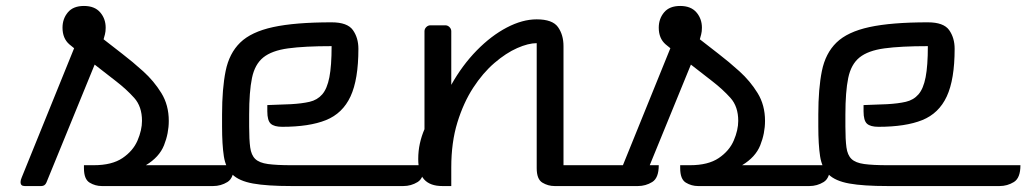

<svg xmlns="http://www.w3.org/2000/svg" viewBox="-20 -625 3448 645"><path d="M190 -532Q190 -562 208 -583.5Q226 -605 262 -605Q298 -605 316.5 -583.5Q335 -562 335 -532Q335 -519 332.5 -509.5Q330 -500 328 -493L391 -444Q425 -418 461 -385.5Q497 -353 522 -312.5Q547 -272 547 -219Q547 -177 531 -137Q515 -97 470 -70H766Q766 -27 744 -13.5Q722 0 696 0H322Q300 0 281 -11.5Q262 -23 262 -60V-70H295Q356 -70 391.5 -94Q427 -118 442 -153Q457 -188 457 -219Q457 -267 431 -296Q405 -325 370 -352L298 -408L136 -12Q131 0 119 0H63Q49 0 49 -13Q49 -20 53 -29L229 -463L213 -476Q190 -496 190 -532Z M817 -240V-200Q817 -156 820.5 -130Q824 -104 837.5 -91Q851 -78 880 -74Q909 -70 959 -70H1405Q1405 -27 1383 -13.5Q1361 0 1335 0H959Q877 0 830 -8.5Q783 -17 760.5 -39Q738 -61 732 -100Q726 -139 726 -200V-241Q726 -327 738 -386.5Q750 -446 787 -482Q824 -518 897.5 -534Q971 -550 1094 -550Q1147 -550 1165.5 -524Q1184 -498 1184 -461Q1184 -358 1157.5 -301Q1131 -244 1075 -221.5Q1019 -199 928 -199Q901 -199 889.5 -209.5Q878 -220 878 -251V-272L957 -275Q994 -277 1020 -283Q1046 -289 1062.5 -308Q1079 -327 1086.5 -365.5Q1094 -404 1094 -470Q1003 -470 948 -462.5Q893 -455 864.5 -432Q836 -409 826.5 -363Q817 -317 817 -240Z M1496 0H1466Q1425 0 1405 -22Q1385 -44 1385 -91Q1385 -118 1390.5 -143Q1396 -168 1406 -191V-520Q1406 -528 1412 -534Q1418 -540 1426 -540H1476Q1484 -540 1490 -534Q1496 -528 1496 -520V-340Q1533 -406 1581.5 -455.5Q1630 -505 1682.5 -532.5Q1735 -560 1783 -560Q1836 -560 1854.5 -534Q1873 -508 1873 -470V-70H2193Q2193 -27 2171 -13.5Q2149 0 2123 0H1843Q1821 0 1802 -11.5Q1783 -23 1783 -60V-480Q1755 -480 1717.5 -463.5Q1680 -447 1641 -413.5Q1602 -380 1569.5 -330Q1537 -280 1516.5 -213.5Q1496 -147 1496 -63Z M2193 -532Q2193 -562 2211 -583.5Q2229 -605 2265 -605Q2301 -605 2319.5 -583.5Q2338 -562 2338 -532Q2338 -519 2335.5 -509.5Q2333 -500 2331 -493L2394 -444Q2428 -418 2464 -385.5Q2500 -353 2525 -312.5Q2550 -272 2550 -219Q2550 -177 2534 -137Q2518 -97 2473 -70H2769Q2769 -27 2747 -13.5Q2725 0 2699 0H2325Q2303 0 2284 -11.5Q2265 -23 2265 -60V-70H2298Q2359 -70 2394.5 -94Q2430 -118 2445 -153Q2460 -188 2460 -219Q2460 -267 2434 -296Q2408 -325 2373 -352L2301 -408L2139 -12Q2134 0 2122 0H2066Q2052 0 2052 -13Q2052 -20 2056 -29L2232 -463L2216 -476Q2193 -496 2193 -532Z M2820 -240V-200Q2820 -156 2823.5 -130Q2827 -104 2840.5 -91Q2854 -78 2883 -74Q2912 -70 2962 -70H3408Q3408 -27 3386 -13.5Q3364 0 3338 0H2962Q2880 0 2833 -8.5Q2786 -17 2763.5 -39Q2741 -61 2735 -100Q2729 -139 2729 -200V-241Q2729 -327 2741 -386.5Q2753 -446 2790 -482Q2827 -518 2900.5 -534Q2974 -550 3097 -550Q3150 -550 3168.5 -524Q3187 -498 3187 -461Q3187 -358 3160.5 -301Q3134 -244 3078 -221.5Q3022 -199 2931 -199Q2904 -199 2892.5 -209.5Q2881 -220 2881 -251V-272L2960 -275Q2997 -277 3023 -283Q3049 -289 3065.5 -308Q3082 -327 3089.5 -365.5Q3097 -404 3097 -470Q3006 -470 2951 -462.5Q2896 -455 2867.5 -432Q2839 -409 2829.5 -363Q2820 -317 2820 -240Z"/></svg>

Font: Warnes
Style: Regular
Weight: 400
Designer: Eduardo Rodriguez Tunni
Foundry: Eduardo Rodriguez Tunni
Version: Version 1.002; ttfautohint (v1.8.4.7-5d5b);gftools[0.9.23]